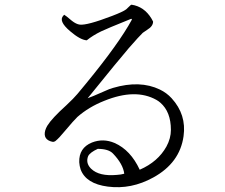

<svg xmlns="http://www.w3.org/2000/svg" viewBox="-20 -770 960 819"><path d="M576 -46Q654 -80 690 -145Q709 -180 709 -216Q709 -293 664 -332Q656 -339 647 -344Q558 -394 425 -340Q359 -314 310 -271Q297 -259 254 -208Q233 -182 216 -168Q210 -164 204 -165Q162 -174 173 -214Q176 -224 182 -234Q201 -265 263 -321Q295 -351 310 -369Q462 -550 527 -659L543 -687L540 -690Q431 -646 411 -636Q376 -619 350 -598Q322 -600 279 -637Q227 -681 251 -704Q252 -706 254 -707Q260 -704 287 -681Q305 -667 320 -665Q351 -661 458 -702Q505 -720 518 -730L536 -747Q538 -749 541 -750Q595 -742 626 -691Q630 -684 633 -678Q633 -658 608 -643Q594 -634 589 -630Q576 -618 527 -562Q525 -559 523 -557Q494 -524 354 -351Q367 -355 428 -382Q447 -391 462 -395Q577 -429 662 -388Q691 -374 712 -351Q776 -281 763 -189Q747 -75 634 -13Q540 39 440 26Q347 14 324 -47Q319 -62 318 -78Q316 -139 372 -162Q420 -181 469 -160Q537 -130 576 -46ZM510 -29Q505 -70 462 -115Q443 -135 397 -135Q364 -120 356 -104Q345 -76 366 -53Q368 -51 369 -50Q403 -17 479 -24Q496 -25 510 -29Z"/></svg>

Font: cwTeXFangSong
Style: Medium
Weight: 500
Version: Version 1.17